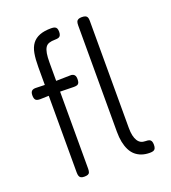

<svg xmlns="http://www.w3.org/2000/svg" viewBox="-129 -785 792 891"><g transform="rotate(-20 266.5 -339.0)"><path d="M135 11Q125 11 119 8Q113 5 110.5 -2Q108 -9 108 -20V-540Q108 -579 113 -607Q118 -635 131.5 -653Q145 -671 168 -680Q191 -689 225 -689Q236 -689 242.5 -686.5Q249 -684 252 -678Q255 -672 255 -661Q255 -651 252 -644.5Q249 -638 242.5 -635.5Q236 -633 224 -633Q207 -633 195 -629Q183 -625 176.5 -614.5Q170 -604 167 -586.5Q164 -569 164 -542V-17Q164 -7 161.5 -0.5Q159 6 152.5 8.5Q146 11 135 11ZM67 -453 134 -451 230 -453Q241 -454 247.5 -451Q254 -448 257 -442Q260 -436 260 -426Q260 -415 257.5 -408.5Q255 -402 249 -399.5Q243 -397 232 -397L134 -399L65 -397Q49 -397 43 -403.5Q37 -410 37 -426Q37 -441 44 -447.5Q51 -454 67 -453ZM459 11Q437 11 419.5 5Q402 -1 388.5 -12.5Q375 -24 366 -42Q357 -60 352.5 -82.5Q348 -105 348 -133V-658Q348 -670 350.5 -676.5Q353 -683 359.5 -686Q366 -689 376 -689Q387 -689 393.5 -686.5Q400 -684 403 -678Q406 -672 406 -661V-131Q406 -109 409.5 -93.5Q413 -78 419.5 -67.5Q426 -57 435.5 -52Q445 -47 458 -47Q470 -47 476.5 -44.5Q483 -42 486 -35.5Q489 -29 489 -18Q489 -7 486 -0.5Q483 6 476.5 8.5Q470 11 459 11Z"/></g></svg>

Font: Fredoka SemiCondensed Light
Style: Regular
Weight: 300
Width: 4
Designer: Ben Nathan
Foundry: Milena B. Brandão, Ben Nathan
Version: Version 2.001